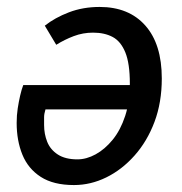

<svg xmlns="http://www.w3.org/2000/svg" viewBox="-20 -521 525 553"><path d="M193 12Q134 12 97.5 -11.5Q61 -35 44.5 -75.5Q28 -116 28 -167Q28 -189 31 -208.5Q34 -228 38 -245.5Q42 -263 47 -276H379L371 -206H111Q107 -193 107 -183.5Q107 -174 107 -161Q107 -135 116 -112.5Q125 -90 146.5 -76Q168 -62 203 -62Q229 -62 255.5 -76.5Q282 -91 304.5 -118.5Q327 -146 340.5 -187Q354 -228 354 -280Q354 -338 341 -370Q328 -402 304.5 -414.5Q281 -427 248 -427Q219 -427 192.5 -417Q166 -407 142 -392L109 -447Q138 -470 178.5 -485.5Q219 -501 267 -501Q351 -501 398.5 -447.5Q446 -394 446 -295Q446 -226 425 -170Q404 -114 367.5 -73Q331 -32 286 -10Q241 12 193 12Z"/></svg>

Font: Source Sans 3 ExtraLight Medium
Style: Italic
Weight: 500
Italic angle: -11°
Version: Version 3.052;hotconv 1.1.0;makeotfexe 2.6.0